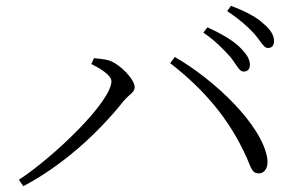

<svg xmlns="http://www.w3.org/2000/svg" viewBox="-20 -731 1040 660"><path d="M772 -535C793 -509 802 -485 817 -485C831 -485 839 -493 839 -508C839 -528 828 -545 803 -570C780 -592 742 -615 693 -637L679 -619C721 -590 750 -560 772 -535ZM854 -615C875 -591 886 -566 901 -566C914 -566 922 -574 922 -590C922 -609 911 -629 884 -651C862 -672 824 -692 774 -711L761 -693C804 -664 830 -641 854 -615ZM294 -511C318 -499 363 -474 363 -452C363 -382 168 -194 45 -113L60 -91C190 -159 314 -269 406 -385C424 -406 443 -414 443 -431C443 -458 394 -509 358 -522C338 -529 316 -529 303 -531ZM870 -135C888 -135 903 -152 899 -185C882 -301 717 -457 581 -535L565 -514C683 -422 769 -321 828 -189C844 -151 848 -134 870 -135Z"/></svg>

Font: Noto Serif KR Light
Style: Regular
Weight: 300
Designer: Ryoko NISHIZUKA 西塚涼子 (kana & ideographs); Frank Grießhammer (Latin, Greek & Cyrillic); Wenlong ZHANG 张文龙 (bopomofo); San
Foundry: Adobe
Version: Version 2.001;hotconv 1.1.0;makeotfexe 2.6.0